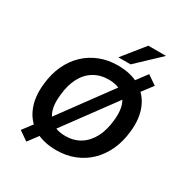

<svg xmlns="http://www.w3.org/2000/svg" viewBox="-222 -1105 1269 1334"><g transform="rotate(30 412.0 -438.5)"><path d="M389 10Q284 10 211.5 -33Q139 -76 106 -156.5Q73 -237 85 -345Q94 -431 125.5 -499Q157 -567 207.5 -615Q258 -663 324 -689Q390 -715 468 -715Q574 -715 645.5 -672Q717 -629 750.5 -549.5Q784 -470 772 -362Q763 -275 731 -206.5Q699 -138 649 -90Q599 -42 533 -16Q467 10 389 10ZM394 -107Q462 -107 513 -139Q564 -171 595 -230Q626 -289 634 -371Q647 -483 601 -540.5Q555 -598 462 -598Q395 -598 343.5 -567Q292 -536 261.5 -477.5Q231 -419 223 -336Q210 -223 256 -165Q302 -107 394 -107ZM180 62 106 11 190 -100 232 -156 561 -604 602 -660 685 -771 759 -720 675 -609 633 -552 304 -105 263 -49ZM441 -765 581 -939H723L539 -765Z"/></g></svg>

Font: Nunito Sans 8pt
Style: Bold Italic
Weight: 700
Italic angle: -9°
Version: Version 3.101;gftools[0.9.27]